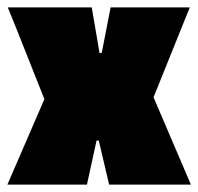

<svg xmlns="http://www.w3.org/2000/svg" viewBox="-20 -499 536 519"><path d="M255 -356 279 -479H493L395 -236L496 0H275L247 -119H241L215 0H0L100 -231Q95 -243 57.5 -338Q20 -433 1 -479H228L249 -356Z"/></svg>

Font: Passion One
Style: Bold
Weight: 700
Designer: Alejandro Lo Celso
Foundry: Fontstage
Version: Version 1.002